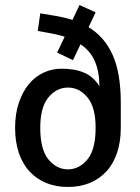

<svg xmlns="http://www.w3.org/2000/svg" viewBox="-20 -733 555 763"><path d="M237 -587Q225 -591 212 -594Q199 -597 185 -600L130 -610L140 -680L200 -670Q218 -667 235 -663Q252 -659 268 -654L296 -713L360 -684L332 -625Q395 -587 427.5 -515Q460 -443 460 -325V-225Q460 -169 445 -125Q430 -81 402 -51Q374 -21 335.5 -5.5Q297 10 250 10Q203 10 164.5 -5.5Q126 -21 98 -51Q70 -81 55 -125Q40 -169 40 -225Q40 -281 55 -325Q70 -369 95 -399Q120 -429 153.5 -444.5Q187 -460 225 -460Q278 -460 315 -444Q352 -428 375 -390Q375 -448 357 -489.5Q339 -531 300 -557L270 -494L207 -524ZM250 -385Q205 -385 172.5 -346Q140 -307 140 -225Q140 -139 172.5 -99.5Q205 -60 250 -60Q295 -60 327.5 -99.5Q360 -139 360 -225Q360 -307 327.5 -346Q295 -385 250 -385Z"/></svg>

Font: Scada
Style: Regular
Weight: 400
Designer: Jovanny Lemonad
Foundry: Jovanny Lemonad
Version: Version 3.005; ttfautohint (v0.91) -l 8 -r 50 -G 200 -x 0 -w